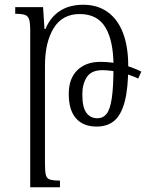

<svg xmlns="http://www.w3.org/2000/svg" viewBox="-20 -522 630 807"><path d="M107 265V-393Q107 -425 102.5 -440Q98 -455 84.5 -459.5Q71 -464 44 -464V-492H161L167 -400H171Q191 -449 231 -475.5Q271 -502 330 -502Q390 -502 432.5 -471.5Q475 -441 497 -383.5Q519 -326 519 -244Q519 -152 504.5 -96Q490 -40 461 -15Q432 10 386 10Q330 10 299.5 -24.5Q269 -59 269 -127Q269 -192 305 -227Q341 -262 402 -262Q447 -262 490.5 -251.5Q534 -241 574 -221L561 -192Q527 -208 485.5 -217.5Q444 -227 410 -227Q364 -227 345 -198Q326 -169 326 -125Q326 -71 343 -48Q360 -25 389 -25Q413 -25 428 -43.5Q443 -62 450 -110Q457 -158 457 -244Q457 -351 423 -407Q389 -463 315 -463Q242 -463 205.5 -403.5Q169 -344 169 -246V164Q169 197 172.5 212.5Q176 228 189.5 232.5Q203 237 232 237V265Z"/></svg>

Font: Noto Serif Armenian Light
Style: Regular
Weight: 300
Version: Version 2.007